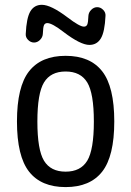

<svg xmlns="http://www.w3.org/2000/svg" viewBox="-20 -760 540 790"><path d="M338.9 -420.9Q311.5 -465.8 250 -465.8Q188.5 -465.8 161.1 -420.9Q133.8 -376 133.8 -259.8Q133.8 -143.6 161.1 -98.6Q188.5 -53.7 250 -53.7Q311.5 -53.7 338.9 -98.6Q366.2 -143.6 366.2 -259.8Q366.2 -376 338.9 -420.9ZM400.4 -53.7Q350.6 9.8 250 9.8Q149.4 9.8 99.6 -53.7Q49.8 -117.2 49.8 -260.3Q49.8 -403.3 99.6 -466.8Q149.4 -530.3 250 -530.3Q350.6 -530.3 400.4 -466.8Q450.2 -403.3 450.2 -260.3Q450.2 -117.2 400.4 -53.7ZM343.8 -695.3Q344.7 -709 355.5 -719.7Q366.2 -730.5 379.9 -730.5Q393.6 -730.5 404.3 -719.7Q415 -709 414.1 -695.3Q411.1 -628.9 395 -602.1Q378.9 -575.2 347.7 -575.2Q311.5 -575.2 242.2 -627.9Q194.3 -665 174.8 -665Q165 -665 161.1 -656.7Q157.2 -648.4 156.2 -620.1Q155.3 -606.4 144.5 -595.7Q133.8 -585 120.1 -585Q106.4 -585 95.7 -595.7Q85 -606.4 85.9 -620.1Q88.9 -686.5 105 -713.4Q121.1 -740.2 152.3 -740.2Q189.5 -740.2 257.8 -688.5Q307.6 -650.4 325.2 -650.4Q335 -650.4 338.9 -658.7Q342.8 -667 343.8 -695.3Z"/></svg>

Font: Rounded Mgen+ 1mn regular
Style: Regular
Weight: 400
Designer: [Source Han Sans]
Ryoko NISHIZUKA  (kana & ideographs); Paul D. Hunt (Latin, Greek & Cyrillic); Wenlong ZHANG  (bopomofo
Version: Version 1.059.20150602